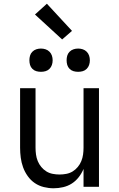

<svg xmlns="http://www.w3.org/2000/svg" viewBox="-20 -1004 640 1032"><path d="M268 8Q242 8 215.5 1.5Q189 -5 167 -20Q145 -35 129 -57.5Q113 -80 104 -105Q95 -130 91.5 -156.5Q88 -183 88 -210V-530H171V-210Q171 -192 173.5 -173.5Q176 -155 183 -138Q190 -121 202 -106.5Q214 -92 229.5 -82.5Q245 -73 263.5 -69.5Q282 -66 300 -66Q318 -66 336.5 -69.5Q355 -73 370.5 -82.5Q386 -92 398 -106.5Q410 -121 417 -138Q424 -155 426.5 -173.5Q429 -192 429 -210V-530H512V0H429V-96Q419 -72 403 -51.5Q387 -31 366 -17.5Q345 -4 319.5 2Q294 8 268 8ZM400 -618Q387 -618 375 -621.5Q363 -625 354 -634Q345 -643 341.5 -655Q338 -667 338 -680Q338 -693 341.5 -705Q345 -717 354 -726Q363 -735 375 -739Q387 -743 400 -743Q413 -743 425 -739Q437 -735 446 -726Q455 -717 459 -705Q463 -693 463 -680Q463 -667 459 -655Q455 -643 446 -634Q437 -625 425 -621.5Q413 -618 400 -618ZM200 -618Q187 -618 175 -621.5Q163 -625 154 -634Q145 -643 141.5 -655Q138 -667 138 -680Q138 -693 141.5 -705Q145 -717 154 -726Q163 -735 175 -739Q187 -743 200 -743Q213 -743 225 -739Q237 -735 246 -726Q255 -717 259 -705Q263 -693 263 -680Q263 -667 259 -655Q255 -643 246 -634Q237 -625 225 -621.5Q213 -618 200 -618ZM314 -792 168 -926 232 -984 367 -838Z"/></svg>

Font: Iosevka Curly Extended
Style: Regular
Weight: 400
Width: 7
Monospace: yes
Designer: Belleve Invis
Foundry: Belleve Invis
Version: Version 11.1.0; ttfautohint (v1.8.3)